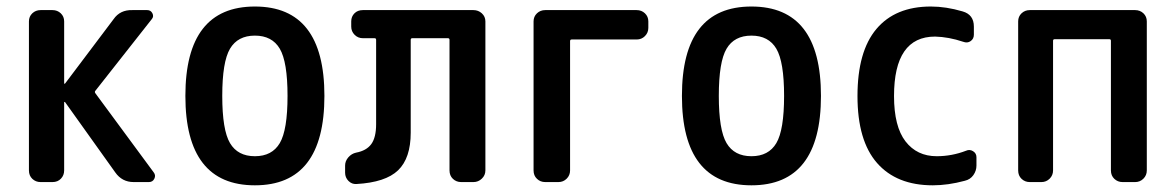

<svg xmlns="http://www.w3.org/2000/svg" viewBox="-20 -550 3540 580"><path d="M102.5 0Q87.9 0 77.6 -9.8Q67.4 -19.5 67.4 -35.2V-485.4Q67.4 -500 77.6 -509.8Q87.9 -519.5 102.5 -519.5H138.7Q153.3 -519.5 163.6 -509.8Q173.8 -500 173.8 -485.4V-297.9Q173.8 -296.9 174.8 -296.9L176.8 -297.9L323.2 -492.2Q342.8 -520.5 379.9 -519.5H424.8Q435.5 -519.5 440.4 -509.8Q445.3 -500 438.5 -492.2L268.6 -276.4Q264.6 -272.5 268.6 -267.6L444.3 -29.3Q451.2 -20.5 446.3 -10.3Q441.4 0 429.7 0H383.8Q348.6 0 328.1 -29.3L176.8 -241.2Q175.8 -242.2 174.8 -242.2Q173.8 -242.2 173.8 -241.2V-35.2Q173.8 -20.5 164.1 -10.3Q154.3 0 138.7 0Z M825.2 -402.8Q801.8 -442.4 750 -442.4Q698.2 -442.4 674.8 -402.8Q651.4 -363.3 651.4 -260.3Q651.4 -157.2 674.8 -117.7Q698.2 -78.1 750 -78.1Q801.8 -78.1 825.2 -117.7Q848.6 -157.2 848.6 -260.3Q848.6 -363.3 825.2 -402.8ZM960 -260.3Q960 9.8 750 9.8Q540 9.8 540 -260.3Q540 -530.3 750 -530.3Q960 -530.3 960 -260.3Z M1056.6 5.9Q1043 6.8 1032.7 -3.4Q1022.5 -13.7 1022.5 -28.3V-49.8Q1022.5 -63.5 1032.2 -74.7Q1042 -85.9 1055.7 -88.9Q1086.9 -94.7 1101.6 -114.7Q1116.2 -134.8 1116.2 -174.8V-429.7Q1116.2 -434.6 1111.3 -434.6H1076.2Q1061.5 -434.6 1051.3 -444.8Q1041 -455.1 1041 -469.7V-485.4Q1041 -500 1050.8 -509.8Q1060.5 -519.5 1076.2 -519.5H1410.2Q1424.8 -519.5 1435.5 -509.8Q1446.3 -500 1446.3 -485.4V-35.2Q1446.3 -20.5 1435.5 -10.3Q1424.8 0 1410.2 0H1373Q1358.4 0 1348.1 -9.8Q1337.9 -19.5 1337.9 -35.2V-429.7Q1337.9 -434.6 1333 -434.6H1225.6Q1220.7 -434.6 1220.7 -429.7V-149.4Q1220.7 -72.3 1182.6 -35.6Q1144.5 1 1056.6 5.9Z M1627 0Q1612.3 0 1602.1 -9.8Q1591.8 -19.5 1591.8 -35.2V-485.4Q1591.8 -500 1602.1 -509.8Q1612.3 -519.5 1627 -519.5H1903.3Q1918 -519.5 1928.2 -509.8Q1938.5 -500 1938.5 -485.4V-465.8Q1938.5 -451.2 1928.2 -440.9Q1918 -430.7 1903.3 -430.7H1707Q1702.1 -430.7 1702.1 -425.8V-35.2Q1702.1 -20.5 1691.9 -10.3Q1681.6 0 1667 0Z M2325.2 -402.8Q2301.8 -442.4 2250 -442.4Q2198.2 -442.4 2174.8 -402.8Q2151.4 -363.3 2151.4 -260.3Q2151.4 -157.2 2174.8 -117.7Q2198.2 -78.1 2250 -78.1Q2301.8 -78.1 2325.2 -117.7Q2348.6 -157.2 2348.6 -260.3Q2348.6 -363.3 2325.2 -402.8ZM2460 -260.3Q2460 9.8 2250 9.8Q2040 9.8 2040 -260.3Q2040 -530.3 2250 -530.3Q2460 -530.3 2460 -260.3Z M2797.9 9.8Q2688.5 9.8 2629.4 -57.6Q2570.3 -125 2570.3 -259.8Q2570.3 -394.5 2627.4 -462.4Q2684.6 -530.3 2792 -530.3Q2837.9 -530.3 2887.7 -515.6Q2921.9 -505.9 2921.9 -469.7V-445.3Q2921.9 -432.6 2912.1 -425.8Q2902.3 -418.9 2889.6 -423.8Q2845.7 -438.5 2804.7 -439.5Q2680.7 -439.5 2680.7 -259.8Q2680.7 -168 2715.3 -123Q2750 -78.1 2809.6 -78.1Q2855.5 -78.1 2898.4 -94.7Q2909.2 -99.6 2919.4 -93.3Q2929.7 -86.9 2929.7 -75.2V-49.8Q2929.7 -34.2 2920.4 -21Q2911.1 -7.8 2894.5 -3.9Q2843.8 9.8 2797.9 9.8Z M3090.8 0Q3076.2 0 3065.9 -9.8Q3055.7 -19.5 3055.7 -35.2V-485.4Q3055.7 -500 3065.9 -509.8Q3076.2 -519.5 3090.8 -519.5H3409.2Q3423.8 -519.5 3434.1 -509.8Q3444.3 -500 3444.3 -485.4V-35.2Q3444.3 -20.5 3434.1 -10.3Q3423.8 0 3409.2 0H3371.1Q3356.4 0 3346.2 -9.8Q3335.9 -19.5 3335.9 -35.2V-426.8Q3335.9 -431.6 3331.1 -431.6H3166Q3161.1 -431.6 3161.1 -426.8V-35.2Q3161.1 -20.5 3150.9 -10.3Q3140.6 0 3126 0Z"/></svg>

Font: Rounded-L Mgen+ 1m medium
Style: Regular
Weight: 500
Designer: [Source Han Sans]
Ryoko NISHIZUKA  (kana & ideographs); Paul D. Hunt (Latin, Greek & Cyrillic); Wenlong ZHANG  (bopomofo
Version: Version 1.059.20150602